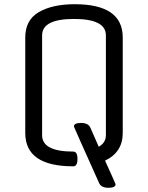

<svg xmlns="http://www.w3.org/2000/svg" viewBox="-20 -775 703 912"><path d="M328 -55Q348 -55 348 -20Q348 15 328 15Q100 15 100 -143V-597Q100 -680 164.5 -717.5Q229 -755 335 -755Q563 -755 563 -597V-143Q563 -52 479 -12Q529 98 529 100Q529 117 495 117Q461 117 451 95Q331 -172 331 -174Q331 -191 365 -191Q399 -191 409 -169L449 -78Q483 -97 483 -133V-607Q483 -685 331.5 -685Q180 -685 180 -607V-133Q180 -55 328 -55Z"/></svg>

Font: Offside
Style: Regular
Weight: 400
Designer: Eduardo Rodriguez Tunni
Foundry: Eduardo Rodriguez Tunni
Version: Version 1.001